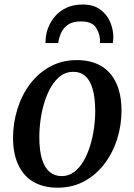

<svg xmlns="http://www.w3.org/2000/svg" viewBox="-20 -838 608 869"><path d="M327.5 -566Q392.5 -566 437.5 -539.5Q482.5 -513 506 -462.2Q529.5 -411.5 530 -339Q530 -270.5 510 -207.8Q490 -145 452 -95.5Q414 -46 360.8 -17.2Q307.5 11.5 241 11.5Q177 11.5 132 -14.5Q87 -40.5 63.2 -90.8Q39.5 -141 39 -212.5Q39 -281.5 59 -345.2Q79 -409 116.8 -458.8Q154.5 -508.5 208 -537.2Q261.5 -566 327.5 -566ZM311.5 -513Q279.5 -513 254.8 -494.8Q230 -476.5 211.8 -445.8Q193.5 -415 181.5 -376.5Q169.5 -338 163.8 -297Q158 -256 158 -217.5Q158 -156 170.2 -117Q182.5 -78 205 -59.5Q227.5 -41 259.5 -41Q290.5 -41 315 -59.2Q339.5 -77.5 357.5 -108Q375.5 -138.5 387.5 -177Q399.5 -215.5 405.2 -256.5Q411 -297.5 411 -336Q410.5 -397.5 399 -436.2Q387.5 -475 365.8 -494Q344 -513 311.5 -513ZM186 -643Q186 -647.5 186 -651.5Q186 -655.5 186.5 -659Q188 -687 199 -714.8Q210 -742.5 230.8 -766Q251.5 -789.5 282.2 -803.5Q313 -817.5 354.5 -817.5Q402 -817.5 432.5 -795.8Q463 -774 478 -739.8Q493 -705.5 493 -667.5Q492.5 -662 491.8 -655Q491 -648 490.5 -643H432Q432.5 -647.5 432.8 -652Q433 -656.5 432.5 -661.5Q429 -693.5 411.2 -717.2Q393.5 -741 346 -741Q307.5 -741 286 -725Q264.5 -709 255.2 -686.2Q246 -663.5 243.5 -643Z"/></svg>

Font: Merriweather 24pt Medium
Style: Italic
Weight: 500
Italic angle: -7.8°
Version: Version 2.101